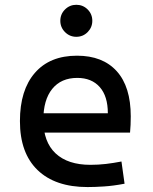

<svg xmlns="http://www.w3.org/2000/svg" viewBox="-20 -755 626 785"><path d="M337.9 9.8Q205.6 9.8 133.5 -59.8Q61.5 -129.4 61.5 -259.8Q61.5 -386.7 122.6 -457Q183.6 -527.3 294.9 -527.3Q399.9 -527.3 457.3 -463.9Q514.6 -400.4 514.6 -279.3Q514.6 -243.7 511.7 -212.9H148.4V-292H420.9Q420.9 -361.8 387.7 -399.2Q354.5 -436.5 295.9 -436.5Q230 -436.5 193.6 -391.6Q157.2 -346.7 157.2 -264.6Q157.2 -174.8 207.3 -127.9Q257.3 -81.1 349.6 -81.1Q381.8 -81.1 413.1 -84.7Q444.3 -88.4 476.6 -94.7L489.3 -3.9Q443.4 4.9 405.3 7.3Q367.2 9.8 337.9 9.8ZM292 -604.5Q265.1 -604.5 245.8 -623.8Q226.6 -643.1 226.6 -669.9Q226.6 -697.3 245.8 -716.3Q265.1 -735.4 292 -735.4Q319.3 -735.4 338.4 -716.3Q357.4 -697.3 357.4 -669.9Q357.4 -643.1 338.4 -623.8Q319.3 -604.5 292 -604.5Z"/></svg>

Font: Cascadia Mono
Style: Regular
Weight: 400
Monospace: yes
Designer: Aaron Bell
Foundry: Saja Typeworks
Version: Version 2404.023